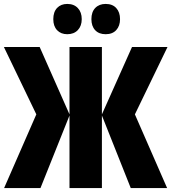

<svg xmlns="http://www.w3.org/2000/svg" viewBox="-32 -952 868 972"><path d="M151.9 -373 -12.2 -713.9H168.9L319.8 -373V-713.9H483.9V-373L636.2 -713.9H815.9L650.9 -373L814 0H629.9L483.9 -367.2V0H319.8V-367.2L172.9 0H-11.2ZM237.8 -855Q237.8 -891.6 257.1 -911.9Q276.4 -932.1 308.6 -932.1Q342.3 -932.1 362.1 -911.1Q381.8 -890.1 381.8 -855Q381.8 -820.8 362.1 -799.8Q342.3 -778.8 308.6 -778.8Q276.4 -778.8 257.1 -799.1Q237.8 -819.3 237.8 -855ZM430.7 -855Q430.7 -891.6 450.4 -911.9Q470.2 -932.1 502.9 -932.1Q537.6 -932.1 556.6 -911.1Q575.7 -890.1 575.7 -855Q575.7 -820.8 556.6 -799.8Q537.6 -778.8 502.9 -778.8Q468.8 -778.8 449.7 -799.3Q430.7 -819.8 430.7 -855Z"/></svg>

Font: Open Sans Condensed ExtraBold
Style: Regular
Weight: 800
Width: 3
Designer: Monotype Design Team
Foundry: Monotype Imaging Inc.
Version: Version 3.000; ttfautohint (v1.8.4)